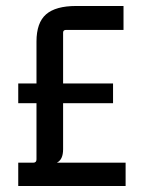

<svg xmlns="http://www.w3.org/2000/svg" viewBox="-20 -622 471 642"><path d="M400 0H41V-78H91Q102 -78 102 -89V-277H41V-343H102V-483Q102 -546 134 -574Q166 -602 235 -602H393V-522H201Q191 -522 191 -513V-343H358V-277H191V-123Q191 -88 170 -78H400Z"/></svg>

Font: Gemunu Libre Medium
Style: Regular
Weight: 500
Designer: Puspanada Ekanayake, Sola Matas, Pathum Egodawatta, Kosala Senevirathne
Foundry: mooniak
Version: Version 1.100